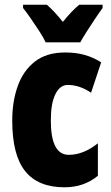

<svg xmlns="http://www.w3.org/2000/svg" viewBox="-20 -786 473 816"><path d="M254 10Q142 10 87 -58.5Q32 -127 32 -274Q32 -355 55.5 -420.5Q79 -486 128.5 -524.5Q178 -563 257 -563Q303 -563 340 -552.5Q377 -542 410 -521L367 -392Q318 -425 268 -425Q235 -425 215.5 -386Q196 -347 196 -274Q196 -128 272 -128Q335 -128 396 -177V-39Q337 10 254 10ZM174 -606Q166 -624 148 -652Q130 -680 110.5 -708Q91 -736 78 -752V-766H179Q194 -753 211 -735Q228 -717 247 -693Q287 -742 317 -766H416V-752Q402 -733 384 -706Q366 -679 349 -652.5Q332 -626 321 -606Z"/></svg>

Font: Noto Sans Gurmukhi ExtraCondensed Black
Style: Regular
Weight: 900
Width: 2
Designer: Jelle Bosma - Monotype Design Team
Foundry: Monotype Imaging Inc.
Version: Version 2.004; ttfautohint (v1.8.4.7-5d5b)